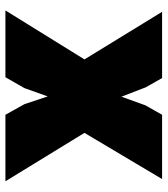

<svg xmlns="http://www.w3.org/2000/svg" viewBox="24 -626 603 690"><g transform="rotate(90 325.0 -281.5)"><path d="M632 0H393L355 -68L327 -152L297 -68L258 0H18L194 -284L23 -563H261L294 -505L328 -417L359 -503L393 -563H624L458 -284Z"/></g></svg>

Font: Azeret Mono Black
Style: Regular
Weight: 900
Designer: Martin Vácha
Foundry: Displaay
Version: Version 1.000; Glyphs 3.0.3, build 3074